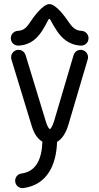

<svg xmlns="http://www.w3.org/2000/svg" viewBox="-20 -740 493 953"><path d="M345.2 -466.3 249 -140.6C239.3 -107.9 229.5 -99.1 227.5 -99.1C225.6 -99.1 216.3 -107.9 208.5 -133.8L106.9 -466.8C102.5 -481.4 88.4 -492.7 71.8 -492.7C51.8 -492.7 35.2 -476.1 35.2 -456.1C35.2 -452.1 35.6 -448.7 36.6 -445.3L138.2 -112.3C149.4 -75.2 168 -49.8 190.4 -36.6C187.5 50.3 159.2 111.3 86.9 121.1C68.8 123.5 55.2 138.7 55.2 157.2C55.2 180.7 75.7 196.3 96.7 193.4C215.8 177.2 259.8 75.7 263.2 -35.6C287.1 -49.8 306.6 -77.6 319.3 -120.1L415.5 -445.8C416.5 -449.2 417 -452.6 417 -456.1C417 -476.1 400.4 -492.7 380.4 -492.7C363.8 -492.7 349.6 -481.4 345.2 -466.3ZM384.3 -586.9C356 -587.9 339.4 -604 323.2 -627.4C302.7 -657.7 257.8 -719.7 225.1 -719.7C193.4 -719.7 147 -657.2 126.5 -625.5C110.8 -602.1 95.7 -587.9 68.8 -586.9C48.8 -585.9 33.7 -569.8 33.7 -550.3C33.7 -527.8 52.2 -512.7 71.8 -513.7C133.8 -516.6 166.5 -553.2 188 -585.4C214.4 -626 219.2 -646.5 225.1 -646.5C230 -646.5 236.3 -625.5 262.7 -586.4C284.7 -554.2 318.8 -516.6 381.3 -513.7C400.9 -512.7 419.4 -527.8 419.4 -550.3C419.4 -569.8 404.3 -585.9 384.3 -586.9Z"/></svg>

Font: Velvelyne
Style: Regular
Weight: 400
Designer: Manon Van der Borght et Mariel Nils
Foundry: Velvetyne
Version: Version 1.070;Glyphs 3.3.1 (3343)